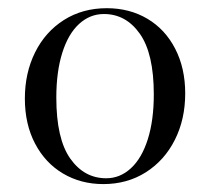

<svg xmlns="http://www.w3.org/2000/svg" viewBox="-20 -447 524 478"><path d="M441.1 -214.5Q441.1 -150 415.3 -98.8Q389.5 -47.6 343.1 -18.1Q296.8 11.3 237.1 11.3Q181.5 11.3 137.1 -14.9Q92.7 -41.1 67.3 -89.5Q41.9 -137.9 41.9 -201.6Q41.9 -265.3 67.3 -316.5Q92.7 -367.7 139.1 -397.2Q185.5 -426.6 246 -426.6Q302.4 -426.6 346.8 -400.4Q391.1 -374.2 416.1 -325.8Q441.1 -277.4 441.1 -214.5ZM120.2 -204Q120.2 -101.6 154.8 -52.4Q189.5 -3.2 244.4 -3.2Q279 -3.2 306 -28.2Q333.1 -53.2 348 -100.4Q362.9 -147.6 362.9 -212.1Q362.9 -313.7 328.2 -362.9Q293.5 -412.1 238.7 -412.1Q204 -412.1 177 -387.5Q150 -362.9 135.1 -315.7Q120.2 -268.5 120.2 -204Z"/></svg>

Font: Playfair Display
Style: Regular
Weight: 400
Designer: Claus Eggers Sørensen
Foundry: Claus Eggers Sørensen
Version: Version 1.005; ttfautohint (v1.2) -l 10 -r 42 -G 200 -x 21 -